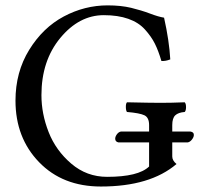

<svg xmlns="http://www.w3.org/2000/svg" viewBox="-20 -678 735 708"><path d="M377 -658.2Q425.8 -658.2 463.4 -649.2Q501 -640.1 532.5 -628.2Q564 -616.2 585 -612.8Q604 -527.8 607.9 -459Q590.8 -452.1 575.2 -453.1Q564 -491.2 551 -517.1Q538.1 -543 514.6 -569.1Q491.2 -595.2 453.1 -608.6Q415 -622.1 362.8 -622.1Q272 -622.1 202.4 -538.1Q132.8 -454.1 132.8 -327.1Q132.8 -258.3 159.4 -190.7Q186 -123 242.9 -74.5Q299.8 -25.9 375 -25.9Q490.2 -25.9 529.8 -64V-152.8H417Q404.8 -155.3 404.8 -166.5Q404.8 -174.3 411.1 -182.9Q417.5 -191.4 425.8 -192.9H529.8V-216.8Q529.8 -244.6 512.5 -252.9Q495.1 -261.2 448.2 -265.1Q444.3 -270 444.1 -283Q443.8 -295.9 448.2 -300.8Q536.1 -298.8 571.8 -298.8Q612.8 -298.8 661.1 -300.8Q666 -295.9 666 -283Q666 -270 661.1 -265.1Q637.2 -263.2 626.2 -252.7Q615.2 -242.2 615.2 -216.8V-192.9H682.1Q695.3 -190.9 694.8 -180.2Q694.8 -172.4 687.7 -163.3Q680.7 -154.3 671.9 -152.8H615.2V-101.1Q615.2 -85.9 630.9 -73.2Q533.7 9.8 352.1 9.8Q210.9 9.8 124 -80.1Q37.1 -169.9 37.1 -307.1Q37.1 -412.1 87.6 -494.1Q138.2 -576.2 215.1 -617.2Q292 -658.2 377 -658.2Z"/></svg>

Font: Linux Libertine
Style: Regular
Weight: 400
Designer: Philipp H. Poll
Foundry: Philipp H. Poll
Version: Version 5.3.0 ; ttfautohint (v0.9)